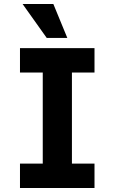

<svg xmlns="http://www.w3.org/2000/svg" viewBox="-20 -941 573 961"><path d="M80 0V-122H194V-578H80V-700H453V-578H340V-122H453V0ZM214 -751 93 -921H247L317 -751Z"/></svg>

Font: Inclusive Sans
Style: Regular
Weight: 400
Designer: Olivia King
Foundry: Olivia King
Version: Version 2.004